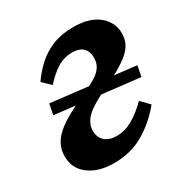

<svg xmlns="http://www.w3.org/2000/svg" viewBox="-130 -617 703 734"><g transform="rotate(-30 221.5 -249.5)"><path d="M57 -260 66 -307 431 -265 422 -218ZM168 15Q100 15 58 -16.5Q16 -48 16 -101Q16 -129 27 -151.5Q38 -174 60.5 -193.5Q83 -213 117 -232Q151 -251 198 -272Q236 -289 259 -303.5Q282 -318 292 -335Q302 -352 302 -373Q302 -401 286 -416.5Q270 -432 239 -432Q203 -432 173 -413.5Q143 -395 113 -361L78 -395Q101 -428 130.5 -455Q160 -482 199.5 -498Q239 -514 290 -514Q363 -514 402 -481.5Q441 -449 441 -401Q441 -375 430.5 -355Q420 -335 398.5 -317.5Q377 -300 343.5 -281.5Q310 -263 263 -241Q226 -223 202.5 -206Q179 -189 168.5 -171Q158 -153 158 -133Q158 -103 177 -86.5Q196 -70 228 -70Q264 -70 298 -89Q332 -108 368 -144L403 -108Q356 -51 298.5 -18Q241 15 168 15Z"/></g></svg>

Font: Source Serif 4
Style: Bold Italic
Weight: 700
Italic angle: -12°
Designer: Frank Grießhammer
Foundry: Adobe Systems Incorporated
Version: Version 4.004;hotconv 1.0.116;makeotfexe 2.5.65601